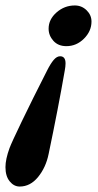

<svg xmlns="http://www.w3.org/2000/svg" viewBox="-34 -514 360 703"><path d="M206 -282Q206 -271 203 -255Q179 -117 144 50Q134 99 105.5 134Q77 169 38 169Q17 169 1.5 150Q-14 131 -14 98Q-14 69 1 28Q8 9 46 -70Q84 -149 138 -255Q151 -281 162.5 -294.5Q174 -308 186 -308Q206 -308 206 -282ZM301 -435Q301 -400 273.5 -372.5Q246 -345 209 -345Q179 -345 161.5 -364.5Q144 -384 144 -409Q144 -443 173 -468.5Q202 -494 240 -494Q265 -494 283 -476.5Q301 -459 301 -435Z"/></svg>

Font: EB Garamond ExtraBold
Style: Italic
Weight: 800
Italic angle: -17.2°
Designer: Georg Duffner and Octavio Pardo
Foundry: Georg Duffner
Version: Version 1.000